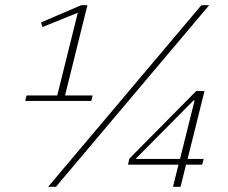

<svg xmlns="http://www.w3.org/2000/svg" viewBox="-20 -718 875 738"><path d="M82 -351H200L279 -669L143 -614L138 -632L292 -698H316L230 -351H336L331 -330H77ZM754 -698H784L195 0H165ZM666 -85H472L477 -108L734 -368H766L701 -107H763L757 -85H695L674 0H645ZM501 -107H672L728 -332H724Z"/></svg>

Font: IBM Plex Serif ExtraLight
Style: Italic
Weight: 200
Italic angle: -14°
Designer: Mike Abbink, Paul van der Laan, Pieter van Rosmalen
Foundry: Bold Monday
Version: Version 2.5